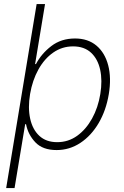

<svg xmlns="http://www.w3.org/2000/svg" viewBox="-20 -748 630 972"><path d="M266.6 11.7Q196.3 11.7 159.2 -27.3Q122.1 -66.4 111.8 -119.1H107.4L53.7 204.1H11.2L165.5 -727.5H208L157.7 -423.8H162.1Q189.5 -476.1 239.5 -514.6Q289.6 -553.2 359.9 -553.2Q425.3 -553.2 468.3 -517.1Q511.2 -481 527.8 -417.2Q544.4 -353.5 530.8 -271.5Q517.1 -189 479.5 -125Q441.9 -61 387 -24.7Q332 11.7 266.6 11.7ZM269.5 -28.3Q325.7 -28.3 370.6 -60.5Q415.5 -92.8 446 -147.9Q476.6 -203.1 487.8 -272Q499 -340.3 487.1 -395Q475.1 -449.7 440.7 -481.4Q406.2 -513.2 350.1 -513.2Q294.4 -513.2 249.5 -481.9Q204.6 -450.7 174.3 -396Q144 -341.3 132.3 -272Q120.6 -202.1 132.8 -147Q145 -91.8 179.4 -60.1Q213.9 -28.3 269.5 -28.3Z"/></svg>

Font: Inter Extra Light
Style: Italic
Weight: 200
Italic angle: -9.39999°
Designer: Rasmus Andersson
Foundry: rsms
Version: Version 4.000;git-3c8e0fc